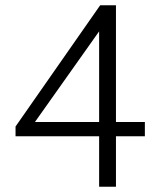

<svg xmlns="http://www.w3.org/2000/svg" viewBox="-20 -710 610 730"><path d="M356.9 0V-191.9H39.1V-229L360.8 -689.9H420.9V-246.1H530.8V-191.9H420.9V0ZM112.8 -246.1H356.9V-590.8Z"/></svg>

Font: HK Grotesk Light
Style: Regular
Weight: 300
Designer: Alfredo Marco Pradil and Stefan Peev
Foundry: Hanken Design Co.
Version: Version 1.045;PS 001.045;hotconv 1.0.88;makeotf.lib2.5.64775